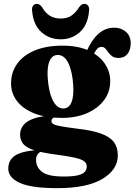

<svg xmlns="http://www.w3.org/2000/svg" viewBox="-20 -728 700 999"><path d="M381.5 -58.5Q327 -65.5 298 -70.8Q269 -76 258.2 -82Q247.5 -88 247.5 -97.5Q247.5 -105.5 252.8 -111Q258 -116.5 267 -120L261 -127.5Q193.5 -125 155 -111Q116.5 -97 100.5 -75.2Q84.5 -53.5 84.5 -28Q84.5 0 100 19.8Q115.5 39.5 156.2 53Q197 66.5 272.5 76.5Q333.5 84.5 368.2 92.2Q403 100 417.2 110.5Q431.5 121 431.5 137.5Q431.5 155 420.5 166.8Q409.5 178.5 383.5 184.5Q357.5 190.5 311.5 190.5Q230.5 190.5 199 166.5Q167.5 142.5 167.5 102Q167.5 88 175 76.5Q182.5 65 194 60.5L190.5 52Q99 56 61 79.8Q23 103.5 23 149.5Q23 196.5 83.5 223.8Q144 251 278 251Q432 251 512.5 203Q593 155 593 80.5Q593 38.5 572.2 11Q551.5 -16.5 504.8 -33.2Q458 -50 381.5 -58.5ZM414.5 -426.5 457.5 -423Q470 -453 481.2 -468.5Q492.5 -484 508 -484Q520.5 -484 528.2 -475.2Q536 -466.5 543.8 -455.2Q551.5 -444 563.8 -435.2Q576 -426.5 596.5 -426.5Q627 -426.5 643.5 -447.5Q660 -468.5 660 -503Q660 -541 635.2 -562.5Q610.5 -584 574 -584Q527.5 -584 491.5 -551.5Q455.5 -519 429.5 -458.5ZM553.5 -306.5Q553.5 -355.5 524.8 -397.5Q496 -439.5 440.8 -465Q385.5 -490.5 305 -490.5Q222 -490.5 161.8 -465.8Q101.5 -441 69.5 -396.5Q37.5 -352 37.5 -293.5Q37.5 -243 68.5 -202.2Q99.5 -161.5 158.5 -138Q217.5 -114.5 301.5 -114.5Q376 -114.5 432.8 -139.2Q489.5 -164 521.5 -207Q553.5 -250 553.5 -306.5ZM279 -442Q314.5 -443 335.5 -399.8Q356.5 -356.5 361 -283.5Q364.5 -226 351.8 -195.2Q339 -164.5 310 -163.5Q288 -163 270.8 -181.8Q253.5 -200.5 242.5 -237.2Q231.5 -274 228 -326.5Q226 -361 230.8 -386.8Q235.5 -412.5 247.8 -427Q260 -441.5 279 -442ZM295.5 -631.5Q328 -631.5 350.5 -646Q373 -660.5 391 -689.5Q403.5 -708 418.5 -708Q431.5 -708 438.5 -698.2Q445.5 -688.5 443.5 -672.5Q437.5 -599 396 -561.2Q354.5 -523.5 295.5 -523.5Q237 -523.5 195 -561.2Q153 -599 147 -672.5Q145 -688.5 152 -698.2Q159 -708 171.5 -708Q187 -708 199.5 -689.5Q217.5 -659 240.8 -645.2Q264 -631.5 295.5 -631.5Z"/></svg>

Font: Fraunces ExtraBold
Style: Regular
Weight: 800
Version: Version 1.000;[b76b70a41]